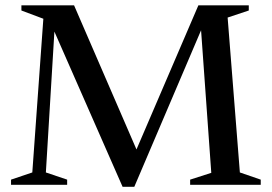

<svg xmlns="http://www.w3.org/2000/svg" viewBox="-20 -695 1021 722"><path d="M882 -46.5 960.5 -19.5V0H695V-19.5L774.5 -45L735 -596.5L742 -595L485 7.5H441L178.5 -590L185.5 -591.5L152.5 -46.5L232.5 -19.5V0H21.5V-19.5L101.5 -46.5L143 -624.5L60.5 -655.5V-675H258.5L499.5 -118.5H487L726 -675H915.5V-655.5L836 -629Z"/></svg>

Font: Newsreader 24pt Medium
Style: Regular
Weight: 500
Designer: Hugues Gentile
Foundry: Production Type
Version: Version 1.003